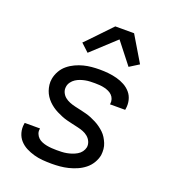

<svg xmlns="http://www.w3.org/2000/svg" viewBox="-139 -867 878 980"><g transform="rotate(20 300.0 -377.0)"><path d="M253 8Q228 8 203.5 6Q179 4 156 -2.5Q133 -9 112.5 -19.5Q92 -30 76.5 -47Q61 -64 54.5 -87.5Q48 -111 52 -135L53 -141H136V-139Q133 -125 138 -112.5Q143 -100 152 -91.5Q161 -83 173.5 -78Q186 -73 199 -70.5Q212 -68 226 -67Q240 -66 253 -66Q267 -66 280.5 -66.5Q294 -67 307.5 -69.5Q321 -72 334.5 -76.5Q348 -81 361 -88.5Q374 -96 382.5 -107.5Q391 -119 394 -133Q396 -149 389.5 -163.5Q383 -178 371 -188Q359 -198 344.5 -203.5Q330 -209 314.5 -212.5Q299 -216 283.5 -219.5Q268 -223 252.5 -227Q237 -231 222.5 -237Q208 -243 194 -250Q180 -257 167.5 -266Q155 -275 144.5 -285.5Q134 -296 125.5 -309Q117 -322 112 -336.5Q107 -351 105 -367Q103 -383 106 -400Q110 -422 121.5 -442.5Q133 -463 151 -478Q169 -493 190.5 -503Q212 -513 233.5 -518.5Q255 -524 277 -526Q299 -528 320 -528Q345 -528 368.5 -525.5Q392 -523 414.5 -517Q437 -511 457 -500Q477 -489 491.5 -472Q506 -455 511.5 -432Q517 -409 513 -385L512 -379H429L430 -382Q432 -395 428 -407Q424 -419 415.5 -427.5Q407 -436 396 -441Q385 -446 372.5 -449Q360 -452 347 -453Q334 -454 321 -454Q308 -454 295 -453.5Q282 -453 269 -450.5Q256 -448 243 -443.5Q230 -439 218.5 -431.5Q207 -424 198.5 -412.5Q190 -401 188 -388Q185 -371 191.5 -356.5Q198 -342 209.5 -332.5Q221 -323 236 -317Q251 -311 266.5 -307.5Q282 -304 297.5 -300.5Q313 -297 328.5 -293Q344 -289 358.5 -283Q373 -277 386.5 -270Q400 -263 412.5 -254Q425 -245 436 -234.5Q447 -224 455 -211Q463 -198 469 -183.5Q475 -169 476.5 -153Q478 -137 476 -120Q472 -98 459.5 -77Q447 -56 428 -41Q409 -26 387 -16.5Q365 -7 342.5 -1.5Q320 4 297.5 6Q275 8 253 8ZM232 -587 189 -627 208 -646 319 -762H421L504 -623L453 -591L362 -707Z"/></g></svg>

Font: Iosevka Aile
Style: Italic
Weight: 400
Italic angle: -9°
Designer: Belleve Invis
Foundry: Belleve Invis
Version: Version 28.0.1; ttfautohint (v1.8.4)